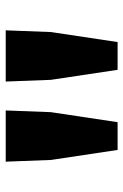

<svg xmlns="http://www.w3.org/2000/svg" viewBox="100 -924 431 671"><g transform="rotate(-90 315.5 -588.5)"><path d="M127 -393H224L259 -626L265 -784H86L92 -626ZM407 -393H504L539 -626L545 -784H366L372 -626Z"/></g></svg>

Font: Noto Sans TC Black
Style: Regular
Weight: 900
Designer: Ryoko NISHIZUKA 西塚涼子 (kana, bopomofo & ideographs); Paul D. Hunt (Latin, Greek & Cyrillic); Sandoll Communications 산돌커뮤니
Foundry: Adobe
Version: Version 2.004;hotconv 1.0.118;makeotfexe 2.5.65603